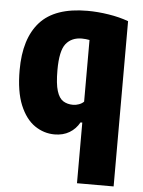

<svg xmlns="http://www.w3.org/2000/svg" viewBox="-55 -601 645 864"><g transform="rotate(5 268.0 -168.5)"><path d="M325.5 220V-54H317.5Q301 -24 272.5 -7Q244 10 205.5 10Q157 10 115.8 -18.2Q74.5 -46.5 49.2 -107.2Q24 -168 24 -265Q24 -407.5 91.2 -482.2Q158.5 -557 305 -557Q351.5 -557 401 -549.2Q450.5 -541.5 491 -526.5V220ZM277 -130Q290 -130 303.2 -134.8Q316.5 -139.5 325.5 -148.5V-427Q318 -428.5 308.8 -429.5Q299.5 -430.5 291 -430.5Q244.5 -430.5 219 -398.8Q193.5 -367 193.5 -279.5Q193.5 -218 203.5 -185.8Q213.5 -153.5 232.2 -141.8Q251 -130 277 -130Z"/></g></svg>

Font: Encode Sans Condensed ExtraBold
Style: Regular
Weight: 800
Width: 3
Designer: Multiple Designers
Foundry: Impallari Type
Version: Version 3.000; ttfautohint (v1.8.3) -l 8 -r 50 -G 200 -x 14 